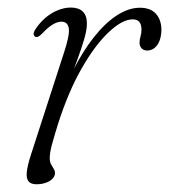

<svg xmlns="http://www.w3.org/2000/svg" viewBox="-20 -468 437 496"><path d="M71.5 -373Q67.5 -375 67 -379.5Q66.5 -384 70 -390Q81 -407.5 96 -420.8Q111 -434 128.5 -441.2Q146 -448.5 163 -448.5Q183 -448.5 193.8 -438.2Q204.5 -428 204.5 -407.5Q204.5 -390.5 197.5 -366.8Q190.5 -343 179.8 -313.8Q169 -284.5 156.8 -250.5Q144.5 -216.5 133.5 -178L125.5 -178.5Q144 -236.5 168.8 -285.8Q193.5 -335 222.2 -371.5Q251 -408 281.5 -428Q312 -448 341.5 -448Q369 -448 383 -432.2Q397 -416.5 397 -390Q396.5 -373.5 391.8 -361.8Q387 -350 378.8 -343.8Q370.5 -337.5 360.5 -337.5Q351 -337.5 345.8 -343.2Q340.5 -349 340.5 -357.5Q340.5 -366 343 -374Q345.5 -382 345.5 -392Q345.5 -404 340.2 -411Q335 -418 322.5 -418Q296.5 -418 261.5 -385.5Q226.5 -353 191.5 -292.2Q156.5 -231.5 129.5 -146.5Q118.5 -111 113.5 -92Q108.5 -73 108.5 -59Q108.5 -50 111.8 -43.8Q115 -37.5 118.5 -32.2Q122 -27 122 -21Q122 -13 115.5 -6.2Q109 0.5 98.2 4.2Q87.5 8 74 8Q60 8 53.8 0.5Q47.5 -7 49.2 -23.8Q51 -40.5 60 -68.5L145 -331Q160 -376 157.8 -394Q155.5 -412 138.5 -412Q129 -412 117 -405.2Q105 -398.5 88 -380.5Q83 -375.5 79 -373.5Q75 -371.5 71.5 -373Z"/></svg>

Font: Fraunces 72pt Soft Wonky ExtraLight
Style: Italic
Weight: 250
Italic angle: -16°
Version: Version 1.000;[b76b70a41]